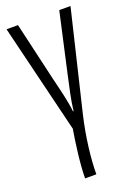

<svg xmlns="http://www.w3.org/2000/svg" viewBox="-147 -590 617 883"><g transform="rotate(-20 161.5 -148.0)"><path d="M318 -532H263L200 -250C184 -177 172 -127 166 -73H163C158 -123 142 -185 127 -247L61 -532H5L135 2C125 60 110 166 110 236H165C165 159 178 54 201 -44Z"/></g></svg>

Font: Noto Sans Display Condensed Light
Style: Regular
Weight: 300
Width: 3
Designer: Monotype Design Team
Foundry: Monotype Imaging Inc.
Version: Version 1.900